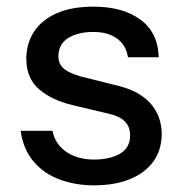

<svg xmlns="http://www.w3.org/2000/svg" viewBox="-20 -547 555 577"><path d="M262 10Q208 10 160.8 -7Q113.5 -24 81.8 -60.5Q50 -97 42 -154H137.5Q144 -124.5 162.2 -105.2Q180.5 -86 206.2 -76.8Q232 -67.5 261.5 -67.5Q310.5 -67.5 340.8 -85.2Q371 -103 371 -140Q371 -166.5 354.8 -182.5Q338.5 -198.5 303.5 -206L200.5 -230.5Q136.5 -245.5 98 -278.2Q59.5 -311 59 -370Q59 -415.5 81.8 -451Q104.5 -486.5 149.5 -506.8Q194.5 -527 261.5 -527Q349 -527 402 -488Q455 -449 457 -375H364.5Q359.5 -410.5 332.2 -430.8Q305 -451 260.5 -451Q214.5 -451 185 -432.8Q155.5 -414.5 155.5 -377Q155.5 -351.5 177 -336.8Q198.5 -322 241.5 -312.5L339.5 -288Q377.5 -278 402 -261.8Q426.5 -245.5 440.5 -226Q454.5 -206.5 460.2 -185.5Q466 -164.5 466 -146Q466 -97 441.2 -62.2Q416.5 -27.5 370.8 -8.8Q325 10 262 10Z"/></svg>

Font: Public Sans Medium
Style: Regular
Weight: 500
Designer: The Public Sans Project Authors: Dan O. Williams and USWDS (Libre Franklin designed by Pablo Impallari and Rodrigo Fuenz
Version: Version 1.007